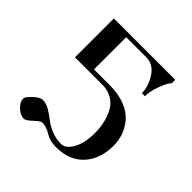

<svg xmlns="http://www.w3.org/2000/svg" viewBox="-189 -854 1033 1033"><g transform="rotate(45 328.0 -337.5)"><path d="M60.5 -51.8Q60.5 -63.5 89.8 -91.8Q119.1 -120.1 142.6 -120.1Q166 -120.1 192.9 -104.5Q219.7 -88.9 241.7 -70.8Q263.7 -52.7 299.8 -37.1Q335.9 -21.5 377 -21.5Q412.1 -21.5 438.5 -69.3Q464.8 -117.2 464.8 -191.4Q464.8 -228.5 457.5 -263.2Q450.2 -297.9 433.6 -331.1Q417 -364.3 384.8 -384.3Q352.5 -404.3 308.6 -404.3H100.6V-700.2H567.4V-675.8Q561.5 -668 552.7 -654.3Q543.9 -640.6 529.3 -600.1Q514.6 -559.6 514.6 -522.5H491.2Q491.2 -575.2 458 -625.5Q424.8 -675.8 372.1 -675.8H218.8V-430.7H338.9Q406.2 -430.7 456.1 -410.6Q505.9 -390.6 532.7 -357.9Q559.6 -325.2 571.8 -289.6Q584 -253.9 584 -214.8Q584 -113.3 527.3 -51.8Q470.7 9.8 369.1 9.8Q322.3 9.8 289.1 -11.2Q255.9 -32.2 224.6 -32.2Q212.9 -32.2 183.1 -3.9Q153.3 24.4 138.7 24.4Q114.3 24.4 87.4 0.5Q60.5 -23.4 60.5 -51.8Z"/></g></svg>

Font: TriodPostnaja
Style: Medium
Weight: 500
Version: 20110805